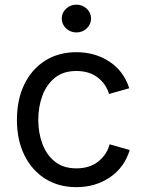

<svg xmlns="http://www.w3.org/2000/svg" viewBox="-20 -771 611 803"><path d="M299.3 11.7Q225.1 11.7 169.2 -23.4Q113.3 -58.6 82 -122.1Q50.8 -185.5 50.8 -269.5Q50.8 -355 82 -418.7Q113.3 -482.4 169.2 -517.6Q225.1 -552.7 299.3 -552.7Q378.4 -552.7 438.2 -512.9Q498 -473.1 520.5 -401.9L436 -377.9Q423.8 -419.9 388.4 -447Q353 -474.1 299.3 -474.1Q244.6 -474.1 209.5 -445.6Q174.3 -417 157.2 -370.6Q140.1 -324.2 140.1 -269.5Q140.1 -215.8 157.2 -169.7Q174.3 -123.5 209.5 -95.2Q244.6 -66.9 299.3 -66.9Q354.5 -66.9 390.4 -95Q426.3 -123 438.5 -167.5L522.5 -143.6Q500.5 -70.8 439.9 -29.5Q379.4 11.7 299.3 11.7ZM299.3 -635.3Q274.4 -635.3 256.3 -652.3Q238.3 -669.4 238.3 -693.4Q238.3 -717.8 256.3 -734.6Q274.4 -751.5 299.3 -751.5Q324.7 -751.5 342.8 -734.6Q360.8 -717.8 360.8 -693.4Q360.8 -669.4 342.8 -652.3Q324.7 -635.3 299.3 -635.3Z"/></svg>

Font: Inter
Style: Regular
Weight: 400
Designer: Rasmus Andersson
Foundry: rsms
Version: Version 4.001;git-9221beed3